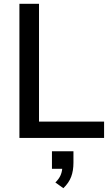

<svg xmlns="http://www.w3.org/2000/svg" viewBox="-20 -725 587 1009"><path d="M82 0V-705H185V-86H527V0ZM366 70V130Q366 172 354 204Q342 236 313 264L271 234Q289 216 297 199Q305 182 307 162H253V70Z"/></svg>

Font: wassup Sans
Style: Medium
Weight: 600
Version: Version 2.001